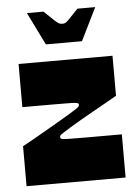

<svg xmlns="http://www.w3.org/2000/svg" viewBox="-51 -744 559 784"><g transform="rotate(-5 228.0 -352.0)"><path d="M26 0V-164Q47 -175 72.5 -189.5Q98 -204 124.5 -219.5Q151 -235 176.5 -249.5Q202 -264 222.5 -276.5Q243 -289 255 -297Q264 -303 266 -306Q268 -309 268 -313Q268 -318 262 -320Q256 -322 234 -322.5Q212 -323 163 -323Q135 -323 118 -323Q101 -323 83.5 -323Q66 -323 37 -323V-500H422V-336Q401 -324 375.5 -309.5Q350 -295 323 -280Q296 -265 271 -250.5Q246 -236 225.5 -223.5Q205 -211 193 -203Q184 -197 182 -194.5Q180 -192 180 -187Q180 -182 186 -180Q192 -178 214.5 -177.5Q237 -177 285 -177Q313 -177 335.5 -177Q358 -177 381 -177Q404 -177 432 -177V0ZM155 -570 89 -704H157Q186 -676 198.5 -664.5Q211 -653 216.5 -650.5Q222 -648 229 -648Q237 -648 242 -650.5Q247 -653 258.5 -664.5Q270 -676 296 -704H369L303 -570Z"/></g></svg>

Font: Ojuju ExtraBold
Style: Regular
Weight: 800
Designer: Chisaokwu Joboson, Mirko Velimirovic
Foundry: Udi Foundry
Version: Version 1.000